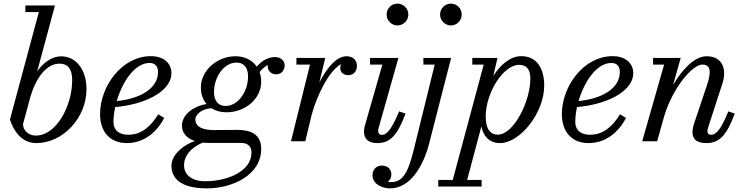

<svg xmlns="http://www.w3.org/2000/svg" viewBox="-20 -780 4114 1060"><path d="M194.5 -713.5 35 -120C55 -57 99.5 10 180.5 10C329.5 10 457.5 -131.5 457.5 -287.5C457.5 -395.5 400 -469 318 -469C269 -469 224 -439 185.5 -386.5L283.5 -750H120V-713.5ZM107 -94.5 149 -250C181.5 -354 237 -428.5 308.5 -428.5C344.5 -428.5 378.5 -411 378.5 -337C378.5 -198 293 -31.5 177.5 -31.5C137.5 -31.5 107 -60.5 107 -94.5Z M606.5 -107C606.5 -132 610 -160.5 616 -189C765.5 -201 926.5 -269 926.5 -377C926.5 -429.5 885 -470 813 -470C652.5 -470 532.5 -303.5 532.5 -150C532.5 -55 584.5 10 680.5 10C777 10 847.5 -53 886.5 -129L853.5 -149C810.5 -78.5 758.5 -36 688 -36C641.5 -36 606.5 -58 606.5 -107ZM806 -432.5C837 -432.5 852.5 -412.5 852.5 -383.5C852.5 -289 751 -235 624.5 -222C655.5 -328 723.5 -432.5 806 -432.5Z M1230.5 -160C1332 -160 1422 -233 1422 -328.5C1422 -348 1419 -366 1413 -382C1427 -399.5 1442.5 -412.5 1458.5 -421.5C1458 -419 1458 -416.5 1458 -414C1458 -386 1480.5 -369.5 1505.5 -369.5C1533 -369.5 1551.5 -392 1551.5 -419.5C1551.5 -442.5 1532 -465 1498 -465C1463.5 -465 1427.5 -447.5 1397.5 -412C1372.5 -448.5 1330.5 -469.5 1280.5 -469.5C1179 -469.5 1089 -392 1089 -296.5C1089 -259.5 1100.5 -228.5 1120.5 -205.5C1040.5 -193 984.5 -141.5 984.5 -86.5C984.5 -47 1010 -16.5 1055.5 -1.5C1000.5 16.5 926.5 70 926.5 135.5C926.5 200.5 973 260 1121.5 260C1261 260 1422 188 1422 42C1422 -39 1364.5 -63 1289.5 -63C1261 -63 1193.5 -62 1158.5 -62C1114 -62 1058.5 -73 1058.5 -120.5C1058.5 -148 1094 -179.5 1147 -182.5C1170 -168 1198.5 -160 1230.5 -160ZM1225.5 -195C1181.5 -195 1161.5 -227.5 1161.5 -271.5C1161.5 -355.5 1216.5 -434.5 1285.5 -434.5C1329.5 -434.5 1349.5 -402.5 1349.5 -358.5C1349.5 -274.5 1294.5 -195 1225.5 -195ZM996 132C996 84.5 1028.5 37.5 1098.5 7.5C1108 8.5 1117.5 9 1128 9H1309C1343.5 9 1368.5 23.5 1368.5 62.5C1368.5 162.5 1242 220.5 1112.5 220.5C1039 220.5 996 185 996 132Z M1691.5 -423.5 1586.5 0H1665.5L1701 -147.5C1729 -250 1795.5 -390.5 1863.5 -426C1860 -419.5 1858.5 -411.5 1858.5 -403.5C1858.5 -378.5 1879 -365 1904 -365C1932 -365 1950.5 -387 1950.5 -416C1950.5 -448 1928.5 -469.5 1893 -469.5C1838.5 -469.5 1785 -406.5 1743 -324.5L1775.5 -460H1616.5V-423.5Z M2114.5 -700C2114.5 -667 2141 -639.5 2174 -639.5C2207 -639.5 2234.5 -667 2234.5 -700C2234.5 -733 2207 -760 2174 -760C2141 -760 2114.5 -733 2114.5 -700ZM2219 -153 2183.5 -165C2145 -74 2119 -35.5 2088.5 -35.5C2073.5 -35.5 2068 -45 2068 -56.5C2068 -61 2068.5 -67 2070 -72.5L2179.5 -460H2023V-423.5H2091L1994 -85C1991 -74 1989.5 -63 1989.5 -53C1989.5 -15 2011.5 10 2063.5 10C2137 10 2175.5 -38 2219 -153Z M2409.5 -700C2409.5 -667 2436.5 -639.5 2469.5 -639.5C2502.5 -639.5 2529 -667 2529 -700C2529 -733 2502.5 -760 2469.5 -760C2436.5 -760 2409.5 -733 2409.5 -700ZM2470.5 -460H2317.5V-423.5H2380L2265 43.5C2236.5 160 2209 225.5 2139 225.5C2132.5 225.5 2126.5 225 2121 223.5C2134 214.5 2140.5 199 2140.5 183C2140.5 153 2118.5 134 2088.5 134C2060.5 134 2036.5 152.5 2036.5 188.5C2036.5 235 2088 260 2134.5 260C2244.5 260 2317.5 137 2349.5 11.5Z M2399.5 213.5V250H2639V213.5H2559L2637.5 -81.5C2649.5 -27 2682 10 2741 10C2849 10 2984.5 -154.5 2984.5 -307.5C2984.5 -405 2942 -470 2857.5 -470C2799 -470 2744 -424.5 2703.5 -361L2726.5 -460H2587.5V-423.5H2650.5L2479.5 213.5ZM2661.5 -136C2661.5 -270 2760 -422 2845.5 -422C2889 -422 2908 -394 2908 -347.5C2908 -217.5 2815 -36.5 2728.5 -36.5C2687.5 -36.5 2661.5 -68 2661.5 -136Z M3156 -107C3156 -132 3159.5 -160.5 3165.5 -189C3315 -201 3476 -269 3476 -377C3476 -429.5 3434.5 -470 3362.5 -470C3202 -470 3082 -303.5 3082 -150C3082 -55 3134 10 3230 10C3326.5 10 3397 -53 3436 -129L3403 -149C3360 -78.5 3308 -36 3237.5 -36C3191 -36 3156 -58 3156 -107ZM3355.5 -432.5C3386.5 -432.5 3402 -412.5 3402 -383.5C3402 -289 3300.5 -235 3174 -222C3205 -328 3273 -432.5 3355.5 -432.5Z M3646.5 -423.5 3525.5 0H3608L3647.5 -140.5C3693 -291 3800.5 -423.5 3857.5 -423.5C3903.5 -423.5 3908.5 -385 3882.5 -308L3810 -92C3807 -83 3803 -64 3803 -51.5C3803 -8.5 3829 10 3881 10C3954.5 10 3993.5 -38 4036.5 -153L4001 -165C3963 -74 3938.5 -36 3904.5 -36C3892 -36 3885.5 -44.5 3885.5 -55C3885.5 -60 3886.5 -67 3888.5 -73L3968.5 -319.5C3994.5 -399.5 3967.5 -469.5 3881 -469.5C3816 -469.5 3748.5 -400 3696 -311L3738 -460H3585.5V-423.5Z"/></svg>

Font: Bodoni* 06pt
Style: Italic
Weight: 400
Italic angle: -13°
Version: Version 2.3